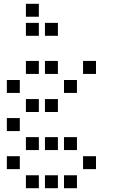

<svg xmlns="http://www.w3.org/2000/svg" viewBox="-20 -804 640 1008"><path d="M117 -784Q116 -784 116 -784Q116 -784 116 -783V-717Q116 -716 116 -716Q116 -716 117 -716H183Q184 -716 184 -716Q184 -716 184 -717V-783Q184 -784 184 -784Q184 -784 183 -784ZM117 -684Q116 -684 116 -684Q116 -684 116 -683V-617Q116 -616 116 -616Q116 -616 117 -616H183Q184 -616 184 -616Q184 -616 184 -617V-683Q184 -684 184 -684Q184 -684 183 -684ZM217 -684Q216 -684 216 -684Q216 -684 216 -683V-617Q216 -616 216 -616Q216 -616 217 -616H283Q284 -616 284 -616Q284 -616 284 -617V-683Q284 -684 284 -684Q284 -684 283 -684ZM117 -484Q116 -484 116 -484Q116 -484 116 -483V-417Q116 -416 116 -416Q116 -416 117 -416H183Q184 -416 184 -416Q184 -416 184 -417V-483Q184 -484 184 -484Q184 -484 183 -484ZM217 -484Q216 -484 216 -484Q216 -484 216 -483V-417Q216 -416 216 -416Q216 -416 217 -416H283Q284 -416 284 -416Q284 -416 284 -417V-483Q284 -484 284 -484Q284 -484 283 -484ZM417 -484Q416 -484 416 -484Q416 -484 416 -483V-417Q416 -416 416 -416Q416 -416 417 -416H483Q484 -416 484 -416Q484 -416 484 -417V-483Q484 -484 484 -484Q484 -484 483 -484ZM17 -384Q16 -384 16 -384Q16 -384 16 -383V-317Q16 -316 16 -316Q16 -316 17 -316H83Q84 -316 84 -316Q84 -316 84 -317V-383Q84 -384 84 -384Q84 -384 83 -384ZM317 -384Q316 -384 316 -384Q316 -384 316 -383V-317Q316 -316 316 -316Q316 -316 317 -316H383Q384 -316 384 -316Q384 -316 384 -317V-383Q384 -384 384 -384Q384 -384 383 -384ZM117 -284Q116 -284 116 -284Q116 -284 116 -283V-217Q116 -216 116 -216Q116 -216 117 -216H183Q184 -216 184 -216Q184 -216 184 -217V-283Q184 -284 184 -284Q184 -284 183 -284ZM217 -284Q216 -284 216 -284Q216 -284 216 -283V-217Q216 -216 216 -216Q216 -216 217 -216H283Q284 -216 284 -216Q284 -216 284 -217V-283Q284 -284 284 -284Q284 -284 283 -284ZM17 -184Q16 -184 16 -184Q16 -184 16 -183V-117Q16 -116 16 -116Q16 -116 17 -116H83Q84 -116 84 -116Q84 -116 84 -117V-183Q84 -184 84 -184Q84 -184 83 -184ZM117 -84Q116 -84 116 -84Q116 -84 116 -83V-17Q116 -16 116 -16Q116 -16 117 -16H183Q184 -16 184 -16Q184 -16 184 -17V-83Q184 -84 184 -84Q184 -84 183 -84ZM217 -84Q216 -84 216 -84Q216 -84 216 -83V-17Q216 -16 216 -16Q216 -16 217 -16H283Q284 -16 284 -16Q284 -16 284 -17V-83Q284 -84 284 -84Q284 -84 283 -84ZM317 -84Q316 -84 316 -84Q316 -84 316 -83V-17Q316 -16 316 -16Q316 -16 317 -16H383Q384 -16 384 -16Q384 -16 384 -17V-83Q384 -84 384 -84Q384 -84 383 -84ZM17 16Q16 16 16 16Q16 16 16 17V83Q16 84 16 84Q16 84 17 84H83Q84 84 84 84Q84 84 84 83V17Q84 16 84 16Q84 16 83 16ZM417 16Q416 16 416 16Q416 16 416 17V83Q416 84 416 84Q416 84 417 84H483Q484 84 484 84Q484 84 484 83V17Q484 16 484 16Q484 16 483 16ZM117 116Q116 116 116 116Q116 116 116 117V183Q116 184 116 184Q116 184 117 184H183Q184 184 184 184Q184 184 184 183V117Q184 116 184 116Q184 116 183 116ZM217 116Q216 116 216 116Q216 116 216 117V183Q216 184 216 184Q216 184 217 184H283Q284 184 284 184Q284 184 284 183V117Q284 116 284 116Q284 116 283 116ZM317 116Q316 116 316 116Q316 116 316 117V183Q316 184 316 184Q316 184 317 184H383Q384 184 384 184Q384 184 384 183V117Q384 116 384 116Q384 116 383 116Z"/></svg>

Font: Doto SemiBold
Style: Regular
Weight: 600
Monospace: yes
Version: Version 1.000